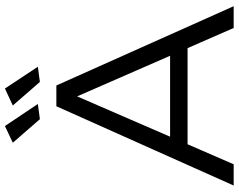

<svg xmlns="http://www.w3.org/2000/svg" viewBox="-112 -830 943 758"><g transform="rotate(-90 359.0 -451.5)"><path d="M318 -700H400L713 0H627L357 -618L89 0H5ZM143 -251H568V-182H143ZM388 -903 474 -773 414 -765 321 -872ZM240 -903 327 -773 267 -765 174 -872Z"/></g></svg>

Font: Alexandria Light
Style: Regular
Weight: 300
Designer: Mohamed Gaber
Foundry: Kief Type Foundry
Version: Version 5.100